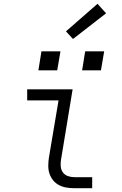

<svg xmlns="http://www.w3.org/2000/svg" viewBox="-20 -990 640 1010"><path d="M371 0Q349 0 328.5 -3.5Q308 -7 290 -16.5Q272 -26 259.5 -41.5Q247 -57 240.5 -76Q234 -95 234 -116.5Q234 -138 237 -159L288 -462H123V-520H362L301 -150Q298 -132 299.5 -114.5Q301 -97 310.5 -83.5Q320 -70 336.5 -64Q353 -58 371 -58H465V0ZM511 -620H412L428 -720H528ZM281 -620H182L198 -720H298ZM364 -785 327 -825 493 -970 538 -920Z"/></svg>

Font: Iosevka SS04 Lt Ex Obl
Style: Regular
Weight: 300
Width: 7
Italic angle: -9°
Monospace: yes
Designer: Belleve Invis
Foundry: Belleve Invis
Version: Version 19.0.0; ttfautohint (v1.8.4)